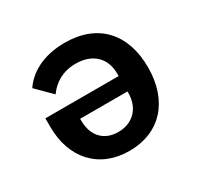

<svg xmlns="http://www.w3.org/2000/svg" viewBox="-122 -669 844 822"><g transform="rotate(-30 300.0 -258.0)"><path d="M55 -289V-247C55 -91 149 12 298 12C449 12 545 -92 545 -259C545 -423 453 -528 288 -528C179 -528 108 -484 71 -429L144 -356C175 -399 220 -427 284 -427C368 -427 417 -377 417 -302V-289ZM183 -213H417V-206C417 -131 369 -82 297 -82C226 -82 183 -129 183 -204Z"/></g></svg>

Font: IBM Mono SemiBold
Style: Regular
Weight: 600
Monospace: yes
Designer: Mike Abbink, Paul van der Laan, Pieter van Rosmalen
Foundry: Bold Monday
Version: Version 2.3